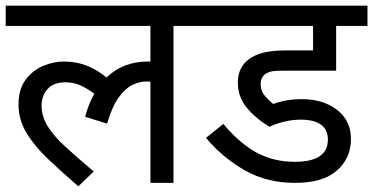

<svg xmlns="http://www.w3.org/2000/svg" viewBox="-20 -642 1310 674"><path d="M0 -551V-622H693V-551H589V0H508V-355Q502 -356 494 -356Q470 -356 445 -344Q420 -332 397 -300.5Q374 -269 356 -208L279 -232Q291 -278 311 -313Q287 -331 263 -342Q239 -353 209 -353Q169 -353 147.5 -330Q126 -307 126 -271Q126 -233 147.5 -198.5Q169 -164 210 -126.5Q251 -89 309 -40L255 12Q197 -38 149 -83.5Q101 -129 73 -175.5Q45 -222 45 -275Q45 -328 69.5 -361.5Q94 -395 131 -410.5Q168 -426 204 -426Q248 -426 284.5 -411.5Q321 -397 354 -370Q412 -426 499 -426Q504 -426 508 -426V-551Z M1036 -222Q1007 -222 978 -215Q949 -208 926 -197Q879 -225 847 -263Q815 -301 815 -352Q815 -380 825 -400Q835 -420 852 -433Q875 -450 906 -457.5Q937 -465 986 -465H1079V-551H678V-622H1270V-551H1160V-394H976Q945 -394 932 -391Q919 -388 910 -381Q895 -369 895 -347Q895 -323 909 -306.5Q923 -290 939 -277Q985 -294 1040 -294Q1114 -294 1163 -256.5Q1212 -219 1212 -154Q1212 -87 1163 -43.5Q1114 0 1015 0Q917 0 839.5 -44Q762 -88 703 -158L764 -207Q821 -139 880.5 -106.5Q940 -74 1015 -74Q1131 -74 1131 -152Q1131 -187 1106.5 -204.5Q1082 -222 1036 -222Z"/></svg>

Font: RS Noto Sans
Style: Regular
Weight: 400
Designer: Monotype Design Team
Foundry: Monotype Imaging Inc.
Version: Version 3.10